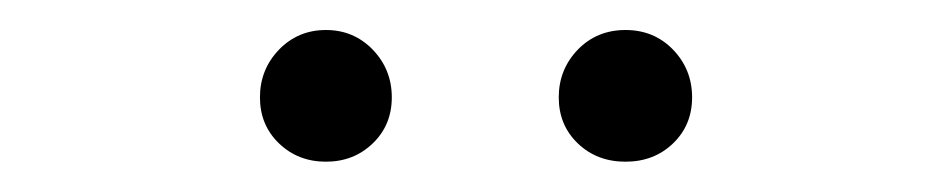

<svg xmlns="http://www.w3.org/2000/svg" viewBox="-20 -768 634 128"><path d="M153.3 -703.1Q153.3 -721.7 166 -734.9Q178.7 -748 197.3 -748Q215.8 -748 228.5 -734.9Q241.2 -721.7 241.2 -703.1Q241.2 -684.6 228.5 -672.4Q215.8 -660.2 197.3 -660.2Q178.7 -660.2 166 -672.4Q153.3 -684.6 153.3 -703.1ZM352.5 -703.1Q352.5 -721.7 365.2 -734.9Q377.9 -748 397 -748Q416 -748 428.7 -734.9Q441.4 -721.7 441.4 -703.1Q441.4 -684.6 428.7 -672.4Q416 -660.2 397 -660.2Q377.9 -660.2 365.2 -672.4Q352.5 -684.6 352.5 -703.1Z"/></svg>

Font: Gen Jyuu Gothic P Light
Style: Regular
Weight: 200
Designer: [Source Han Sans]
Ryoko NISHIZUKA  (kana & ideographs); Paul D. Hunt (Latin, Greek & Cyrillic); Wenlong ZHANG  (bopomofo
Version: Version 1.002.20150607